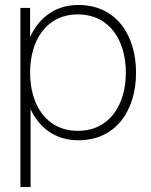

<svg xmlns="http://www.w3.org/2000/svg" viewBox="-20 -552 608 772"><path d="M62 -520V200H103V-113C138 -38 203 12 295 12C447 12 527 -109 527 -260C527 -411 447 -532 295 -532C202 -532 136 -480 101 -403V-520ZM101 -260C101 -389 166 -494 293 -494C421 -494 486 -389 486 -260C486 -131 421 -26 293 -26C166 -26 101 -131 101 -260Z"/></svg>

Font: Aspekta 150
Style: Regular
Weight: 150
Designer: Ivo Dolenc
Version: Version 2.000